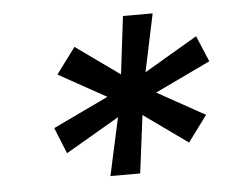

<svg xmlns="http://www.w3.org/2000/svg" viewBox="-38 -771 599 496"><g transform="rotate(-5 261.0 -522.5)"><path d="M229.4 -318.2 262.1 -468 122.9 -386.7 95.5 -454.2 239.3 -522.7 115.8 -591.3 165.8 -658.7 279.5 -577.4 297.6 -727.3H374.6L343 -577.4L481.2 -658.7L509.6 -591.3L365.8 -522.7L489.3 -454.2L439.3 -386.7L325.6 -468L306.5 -318.2Z"/></g></svg>

Font: Inter UI Medium
Style: Italic
Weight: 500
Italic angle: 9.39999°
Designer: Rasmus Andersson
Foundry: rsms
Version: 3.2;8d6f07862